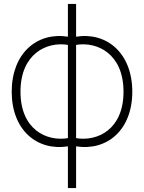

<svg xmlns="http://www.w3.org/2000/svg" viewBox="-20 -739 738 984"><path d="M328 225H370V11C528 36 658 -72 658 -269C658 -466 528 -576 370 -551V-719H328V-551C170 -576 40 -466 40 -269C40 -72 170 36 328 11ZM370 -31V-509C478 -527 613 -464 613 -269C613 -74 478 -13 370 -31ZM328 -31C220 -13 85 -74 85 -269C85 -464 220 -527 328 -509Z"/></svg>

Font: Hauora ExtraLight
Style: Regular
Weight: 200
Designer: Mikhail Sharanda
Foundry: WCYS & Co.
Version: Version 1.010